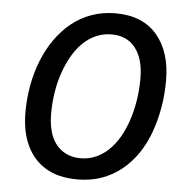

<svg xmlns="http://www.w3.org/2000/svg" viewBox="-52 -775 794 836"><g transform="rotate(5 344.5 -357.5)"><path d="M316 10Q234 10 178.5 -23Q123 -56 94.5 -117Q66 -178 66 -262Q66 -322 76.5 -379.5Q87 -437 107.5 -488.5Q128 -540 158 -583Q188 -626 227 -658Q266 -690 315 -707.5Q364 -725 420 -725Q538 -725 601 -651.5Q664 -578 664 -452Q664 -391 654 -333.5Q644 -276 625 -224Q606 -172 577 -129.5Q548 -87 509 -55.5Q470 -24 422 -7Q374 10 316 10ZM322 -83Q357 -83 387.5 -96Q418 -109 443.5 -133Q469 -157 489 -191Q509 -225 523 -266.5Q537 -308 544.5 -354.5Q552 -401 552 -452Q552 -537 515 -584.5Q478 -632 411 -632Q376 -632 345 -619Q314 -606 288 -581.5Q262 -557 242 -523Q222 -489 207.5 -448Q193 -407 185.5 -360.5Q178 -314 178 -264Q178 -207 195 -166.5Q212 -126 245 -104.5Q278 -83 322 -83Z"/></g></svg>

Font: Noto Sans Display Medium
Style: Italic
Weight: 500
Italic angle: -12°
Designer: Monotype Design Team
Foundry: Monotype Imaging Inc.
Version: Version 2.003